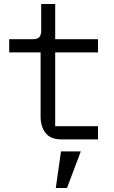

<svg xmlns="http://www.w3.org/2000/svg" viewBox="-20 -697 568 960"><path d="M285 60H384L315 243H259ZM287 0Q233 0 208 -32Q183 -64 183 -114V-435H26V-501H143Q167 -501 176.5 -511Q186 -521 186 -546V-677H256V-501H470V-435H256V-66H470V0Z"/></svg>

Font: PlemolJP
Style: Regular
Weight: 400
Monospace: yes
Version: v2.0.4; ttfautohint (v1.8.4.7-5d5b-dirty) -l 6 -r 45 -G 200 